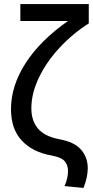

<svg xmlns="http://www.w3.org/2000/svg" viewBox="-20 -756 456 943"><path d="M134 -224Q134 -163 166.5 -124.5Q199 -86 272 -72Q345 -59 378 -21Q411 17 411 70Q411 115 390 167L297 158Q314 120 314 84Q314 55 298 36Q282 17 235 8Q141 -8 87.5 -65Q34 -122 34 -220Q34 -334 105.5 -445.5Q177 -557 314 -653H80V-736H416V-641Q337 -591 272.5 -521.5Q208 -452 171 -374.5Q134 -297 134 -224Z"/></svg>

Font: Geom
Style: Regular
Weight: 400
Version: Version 1.102